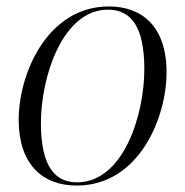

<svg xmlns="http://www.w3.org/2000/svg" viewBox="-20 -566 575 596"><path d="M218 10C411 10 497 -200 497 -341C497 -487 418 -546 318 -546C128 -546 38 -339 38 -194C38 -56 112 10 218 10ZM219 0C151 0 107 -49 107 -184C107 -329 175 -536 315 -536C388 -536 428 -482 428 -351C428 -209 363 0 219 0Z"/></svg>

Font: Noto Serif Display Light
Style: Italic
Weight: 300
Italic angle: -12°
Designer: Monotype Design Team
Foundry: Monotype Imaging Inc.
Version: Version 2.009